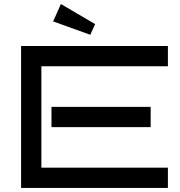

<svg xmlns="http://www.w3.org/2000/svg" viewBox="-20 -927 888 947"><path d="M808.1 0H84V-700.2H808.1V-600.1H184.1V-100.1H808.1ZM723.1 -299.8H233.9V-399.9H723.1ZM280.3 -907.2 449.2 -808.1 425.3 -755.4 242.2 -821.3Z"/></svg>

Font: Bruno Ace SC
Style: Regular
Weight: 400
Designer: Astigmatic (AOETI)
Foundry: Astigmatic (AOETI)
Version: Version 1.000